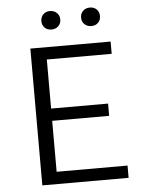

<svg xmlns="http://www.w3.org/2000/svg" viewBox="-57 -874 695 920"><g transform="rotate(-5 291.0 -414.5)"><path d="M173 -784Q173 -804 185.5 -816.5Q198 -829 218 -829Q238 -829 251 -816.5Q264 -804 264 -784Q264 -765 251 -752.5Q238 -740 218 -740Q198 -740 185.5 -752.5Q173 -765 173 -784ZM364 -784Q364 -804 377 -816.5Q390 -829 410 -829Q430 -829 442.5 -816.5Q455 -804 455 -784Q455 -765 442.5 -752.5Q430 -740 410 -740Q390 -740 377 -752.5Q364 -765 364 -784ZM183 -59H524V0H109V-658H495V-599H183V-363H457V-304H183Z"/></g></svg>

Font: EauTestInfant
Style: Regular
Weight: 400
Designer: Christian Thalmann (Catharsis Fonts)
Version: Version 0.001;PS 000.001;hotconv 1.0.88;makeotf.lib2.5.64775